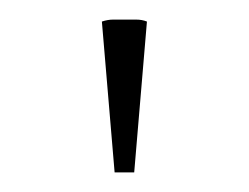

<svg xmlns="http://www.w3.org/2000/svg" viewBox="-20 -687 254 196"><path d="M97 -511 84 -665Q90 -667 95.5 -667Q101 -667 107 -667Q113 -667 119 -667Q125 -667 130 -665L117 -511Z"/></svg>

Font: Piazzolla SC Thin
Style: Regular
Weight: 100
Designer: Juan Pablo del Peral
Foundry: Huerta Tipografica
Version: Version 1.330